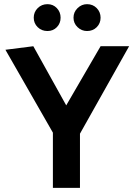

<svg xmlns="http://www.w3.org/2000/svg" viewBox="-20 -902 645 922"><path d="M208 -882Q235 -882 253 -863Q271 -844 271 -817Q271 -790 253 -771.5Q235 -753 208 -753Q180 -753 161 -771.5Q142 -790 142 -817Q142 -844 161 -863Q180 -882 208 -882ZM398 -882Q426 -882 444.5 -863Q463 -844 463 -817Q463 -790 444.5 -771.5Q426 -753 398 -753Q372 -753 352.5 -771.5Q333 -790 333 -817Q333 -844 352.5 -863Q372 -882 398 -882ZM234 0V-265L6 -663L140 -680L298 -396L463 -680H600L364 -260V0Z"/></svg>

Font: Palanquin
Style: Bold
Weight: 700
Designer: Pria Ravichandran
Version: Version 1.0.4